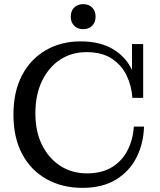

<svg xmlns="http://www.w3.org/2000/svg" viewBox="-20 -895 772 928"><path d="M382 -754Q355 -754 338.5 -770.5Q322 -787 322 -815Q322 -842 338.5 -858.5Q355 -875 382 -875Q409 -875 425.5 -858.5Q442 -842 442 -815Q442 -787 425.5 -770.5Q409 -754 382 -754ZM378 13Q281 13 205.5 -29Q130 -71 87.5 -150Q45 -229 45 -341Q45 -453 87 -532Q129 -611 202.5 -653Q276 -695 369 -695Q462 -695 524.5 -658.5Q587 -622 618 -557V-682H672V-422H620Q616 -480 592 -530Q568 -580 520.5 -611.5Q473 -643 398 -643Q326 -643 270.5 -606.5Q215 -570 183 -503.5Q151 -437 151 -347Q151 -259 183.5 -194Q216 -129 272 -93Q328 -57 400 -57Q473 -57 522 -87.5Q571 -118 597 -169.5Q623 -221 627 -283H676Q674 -203 640.5 -135.5Q607 -68 541.5 -27.5Q476 13 378 13Z"/></svg>

Font: Montagu Slab 144pt
Style: Regular
Weight: 400
Designer: Florian Karsten
Foundry: Florian Karsten
Version: Version 1.000; ttfautohint (v1.8.3)